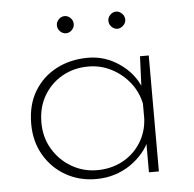

<svg xmlns="http://www.w3.org/2000/svg" viewBox="-44 -584 640 635"><g transform="rotate(-5 275.5 -266.0)"><path d="M250 7Q195 7 150 -18.5Q105 -44 78.5 -89.5Q52 -135 52 -193Q52 -257 79.5 -302Q107 -347 153.5 -371Q200 -395 258 -395Q314 -395 361.5 -362.5Q409 -330 429 -280L425 -267L430 -385H459V0H426V-125L433 -109Q424 -86 406.5 -65Q389 -44 365 -27.5Q341 -11 312 -2Q283 7 250 7ZM256 -22Q303 -22 340.5 -42Q378 -62 401 -98Q424 -134 426 -179V-228Q418 -267 393.5 -298Q369 -329 333.5 -347.5Q298 -366 256 -366Q209 -366 170.5 -344.5Q132 -323 109 -284.5Q86 -246 86 -194Q86 -146 109 -107Q132 -68 171 -45Q210 -22 256 -22ZM165 -511Q165 -522 173.5 -530.5Q182 -539 193 -539Q204 -539 212.5 -530.5Q221 -522 221 -510Q221 -499 212.5 -490.5Q204 -482 193 -482Q182 -482 173.5 -490.5Q165 -499 165 -511ZM336 -511Q336 -522 344.5 -530.5Q353 -539 364 -539Q374 -539 383 -530.5Q392 -522 392 -510Q392 -499 383 -490.5Q374 -482 364 -482Q353 -482 344.5 -490.5Q336 -499 336 -511Z"/></g></svg>

Font: Josefin Sans ExtraLight
Style: Regular
Weight: 250
Designer: Santiago Orozco
Foundry: Typemade
Version: Version 2.000